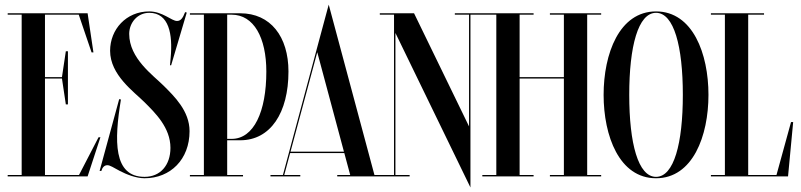

<svg xmlns="http://www.w3.org/2000/svg" viewBox="-20 -757 3438 824"><path d="M319.1 -6H173V-420H245.9L262.5 -309H271.5V-537H262.5L245.9 -426H173V-694H318L373 -532H381L356 -700H13V-694H73V-6H13V0H356L411 -168H403Z M600.5 8C711.5 8 793.5 -73 793.5 -194C793.5 -281 727.5 -344 682.5 -389C637.5 -434 534.5 -506 534.5 -611.5C534.5 -659 569.5 -702 620.5 -702C706 -702 721.5 -609 712.5 -510L709.5 -477H714.5L781.5 -703L774.5 -705C764.5 -679 755.5 -667 739.5 -667C716.5 -667 677.5 -708 620.5 -708C521.5 -708 452.5 -631 452.5 -539C452.5 -435 555.5 -363 600.5 -318C645.5 -273 711.5 -209.5 711.5 -122.5C711.5 -47.5 667.5 2 600.5 2C465.5 2 470 -153.5 499 -330L491.5 -331.5L407.5 -23.5H415C419 -37.5 427 -47.5 440 -48C452.5 -48.5 468 -37 494 -23.5C523 -8.5 563.5 8 600.5 8Z M1011 -155C1141 -155 1218 -273 1218 -450C1218 -600 1141 -700 1011 -700H795V-694H855V-6H795V0H1023V-6H955V-155ZM974 -694C1069.5 -694 1123 -595 1123 -450C1123 -278 1069.5 -161 974 -161H955V-694Z M1393.7 -726.2V-726.5L1390.7 -737L1338.7 -544V-543.7L1194.2 -6H1140.8V0H1268.8V-6H1199.9L1225.2 -100H1457.7L1483 -6H1427.3V0H1647.3V-6H1587ZM1341.6 -532.9 1456.1 -106H1226.8Z M2060 -700H1932V-694H1993V-214.4L1757 -700H1610V-694H1671V-6H1610V0H1738V-6H1677V-615.6L1999 47.5V-694H2060Z M2560 -700H2340V-694H2400V-426H2210V-694H2270V-700H2050V-694H2110V-6H2050V0H2270V-6H2210V-420H2400V-6H2340V0H2560V-6H2500V-694H2560Z M2795.5 -708C2637.5 -708 2570.5 -526 2570.5 -350C2570.5 -174 2637.5 8 2795.5 8C2953.5 8 3020.5 -174 3020.5 -350C3020.5 -526 2953.5 -708 2795.5 -708ZM2795.5 2C2718.5 2 2680.5 -142 2680.5 -350C2680.5 -558 2718.5 -702 2795.5 -702C2872.5 -702 2910.5 -558 2910.5 -350C2910.5 -142 2872.5 2 2795.5 2Z M3312.4 -6H3191V-694H3259V-700H3031V-694H3091V-6H3031V0H3362L3384 -233H3374.8Z"/></svg>

Font: Picaflor 72 pt
Style: Regular
Weight: 400
Designer: Ariel Martín Pérez
Foundry: Tunera Type Foundry
Version: Version 1.000;hotconv 1.0.109;makeotfexe 2.5.65596